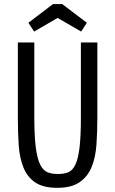

<svg xmlns="http://www.w3.org/2000/svg" viewBox="-20 -891 550 921"><path d="M65.6 -687.2V-329.6Q65.6 -256.8 69.8 -194.8Q74 -132.8 92.7 -87Q111.4 -41.2 149.5 -15.6Q187.6 10 254.6 10Q323 10 362 -17.1Q401 -44.2 419.7 -90.2Q438.4 -136.2 442.7 -197.5Q447 -258.8 447 -327.4V-687.2H368V-327.4Q368 -236.2 361.4 -182.4Q354.8 -128.6 341.1 -100.4Q327.4 -72.2 306.7 -64.3Q286 -56.4 258 -56.4Q229 -56.4 207.9 -64.7Q186.8 -73 172.7 -101.4Q158.6 -129.8 151.6 -184.3Q144.6 -238.8 144.6 -331V-687.2ZM234.2 -871.4 116.2 -781.8 143.6 -739.6 256.4 -805 369.2 -739.6 396.6 -781.8 278.6 -871.4Z"/></svg>

Font: Secuela Light
Style: Regular
Weight: 300
Designer: Fernando Haro
Foundry: deFharo
Version: Version 1.708